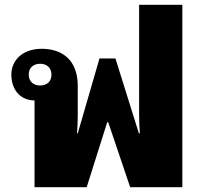

<svg xmlns="http://www.w3.org/2000/svg" viewBox="-20 -775 844 795"><path d="M123 0H339L424 -269H428L519 0H735V-755H556V-304C556 -278 557 -249 559 -223H555L458 -533H392L302 -223H299C301 -249 302 -278 302 -304V-419C302 -527 237 -573 153 -573C73 -573 27 -525 27 -466C27 -409 59 -360 123 -359ZM146 -421C119 -421 99 -437 99 -466C99 -495 119 -511 146 -511C173 -511 193 -495 193 -466C193 -436 173 -421 146 -421Z"/></svg>

Font: Noto Sans Thai Looped Black
Style: Regular
Weight: 900
Designer: Sasikarn Vongin, Ben Mitchell
Foundry: The Fontpad Ltd
Version: Version 1.001